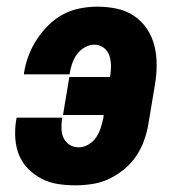

<svg xmlns="http://www.w3.org/2000/svg" viewBox="-20 -548 540 576"><path d="M206 8Q179 8 153.5 4Q128 0 105.5 -11.5Q83 -23 65 -41Q47 -59 37.5 -82Q28 -105 26 -131.5Q24 -158 28 -185L30 -195H167L166 -191Q164 -176 164.5 -161Q165 -146 171 -133.5Q177 -121 189 -113.5Q201 -106 216 -106Q231 -106 245.5 -114.5Q260 -123 268.5 -136Q277 -149 282 -164Q287 -179 290 -194L291 -203H169L188 -317H310Q313 -333 313 -349Q313 -365 308.5 -380Q304 -395 291.5 -404.5Q279 -414 263 -414Q248 -414 233.5 -405.5Q219 -397 210 -384Q201 -371 196 -356Q191 -341 189 -327V-325H52V-329Q56 -355 65.5 -380.5Q75 -406 90 -429Q105 -452 125 -472Q145 -492 169.5 -505Q194 -518 220.5 -523Q247 -528 273 -528Q302 -528 330.5 -522Q359 -516 382 -500.5Q405 -485 420.5 -462Q436 -439 443 -411.5Q450 -384 450 -354.5Q450 -325 445 -295L425 -175Q421 -151 412 -126Q403 -101 388 -79Q373 -57 351.5 -39.5Q330 -22 306.5 -11Q283 0 257 4Q231 8 206 8Z"/></svg>

Font: Iosevka Term Curly Hv Obl
Style: Regular
Weight: 900
Italic angle: -9°
Designer: Belleve Invis
Foundry: Belleve Invis
Version: Version 32.3.0